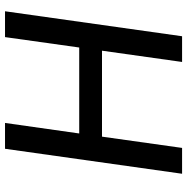

<svg xmlns="http://www.w3.org/2000/svg" viewBox="-10 -754 763 784"><g transform="rotate(-90 372.0 -361.5)"><path d="M55 0 157 -723H262.5L219.5 -420H570.5L613 -723H718.5L616.5 0H511.5L557.5 -327H206.5L160.5 0Z"/></g></svg>

Font: Public Sans Thin Medium
Style: Italic
Weight: 500
Italic angle: -8°
Version: Version 2.001